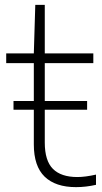

<svg xmlns="http://www.w3.org/2000/svg" viewBox="-20 -760 419 789"><path d="M374.5 -42.5V-0.5Q333 9 292.5 9Q208 9 163.5 -34Q119 -77 119 -166.5V-309H35.5V-345H119V-500.5H5.5V-540.5H119L125 -740H164V-540.5H363.5V-500.5H164V-345H338V-309H164V-174.5Q164 -99.5 197.5 -66Q231 -32.5 298 -32.5Q330 -32.5 374.5 -42.5Z"/></svg>

Font: Encode Sans Semi Expanded ExLight
Style: Regular
Weight: 275
Width: 6
Designer: Multiple Designers
Foundry: Impallari Type
Version: Version 2.000